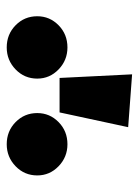

<svg xmlns="http://www.w3.org/2000/svg" viewBox="61 -1070 422 585"><g transform="rotate(90 272.5 -778.0)"><path d="M368 -957 323 -748H218L207 -969ZM220 -680Q220 -641 192 -614Q164 -587 125 -587Q85 -587 57.5 -614Q30 -641 30 -680Q30 -718 57.5 -745Q85 -772 125 -772Q164 -772 192 -745Q220 -718 220 -680ZM515 -680Q515 -641 487 -614Q459 -587 420 -587Q380 -587 352.5 -614Q325 -641 325 -680Q325 -718 352.5 -745Q380 -772 420 -772Q459 -772 487 -745Q515 -718 515 -680Z"/></g></svg>

Font: FiraGO Heavy
Style: Regular
Weight: 900
Designer: bBox Type
Foundry: bBox Type GmbH
Version: Version 1.001